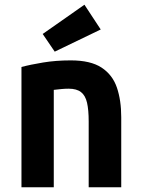

<svg xmlns="http://www.w3.org/2000/svg" viewBox="-20 -794 600 814"><path d="M71 0V-510Q108 -520 162.5 -529Q217 -538 280 -538Q364 -538 410.5 -507.5Q457 -477 475.5 -423Q494 -369 494 -297V0H356V-279Q356 -328 349 -358.5Q342 -389 323.5 -403.5Q305 -418 271 -418Q256 -418 240.5 -416.5Q225 -415 208 -413V0ZM212 -575 161 -650 338 -774 407 -669Z"/></svg>

Font: Ubuntu Sans Mono
Style: Bold
Weight: 700
Monospace: yes
Designer: Dalton Maag Ltd
Foundry: Dalton Maag Ltd
Version: Version 1.006